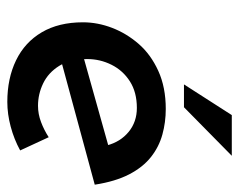

<svg xmlns="http://www.w3.org/2000/svg" viewBox="-86 -574 669 538"><g transform="rotate(90 249.0 -305.5)"><path d="M277 -77Q300 -77 322.5 -85.5Q345 -94 365 -107L402 -27Q371 -10 335.5 -0.5Q300 9 266 9Q200 9 149.5 -15.5Q99 -40 71 -87.5Q43 -135 43 -203Q43 -244 58.5 -284.5Q74 -325 103.5 -359Q133 -393 179 -414Q225 -435 286 -435Q323 -435 357.5 -425.5Q392 -416 420.5 -393.5Q449 -371 469 -332.5Q489 -294 498 -236L144 -140L128 -201L424 -284L388 -270Q378 -308 350 -331Q322 -354 283 -354Q239 -354 208.5 -334.5Q178 -315 162 -283Q146 -251 146 -215Q146 -167 165 -136.5Q184 -106 214 -91.5Q244 -77 277 -77ZM417 -620 281 -486H217L303 -620Z"/></g></svg>

Font: Josefin Sans Medium
Style: Italic
Weight: 500
Italic angle: -7°
Designer: Santiago Orozco
Foundry: Typemade
Version: Version 2.000